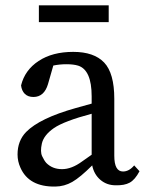

<svg xmlns="http://www.w3.org/2000/svg" viewBox="-20 -686 550 721"><path d="M441.9 -42Q464.8 -42 483.9 -64.9L503.9 -43Q486.8 -10.7 466.8 0Q447.3 10.7 414.1 9.8Q380.9 9.8 356.9 -10.7Q333 -31.2 326.2 -64.9Q281.2 -20 251.5 -2.9Q221.7 14.2 187.5 14.6Q88.4 16.1 56.6 -56.6Q45.9 -80.1 45.9 -106Q45.9 -157.2 78.1 -190.4Q128.9 -242.2 264.6 -280.3Q293.9 -288.6 324.2 -296.9V-324.2Q324.2 -423.3 273.4 -439.5Q255.9 -444.8 230 -444.8Q204.1 -444.8 180.2 -439.9L160.2 -370.1Q146 -322.3 106 -321.8Q85 -321.8 73.2 -333.5Q61.5 -345.2 59.1 -365.2Q73.2 -422.9 125 -457Q176.8 -491.2 254.9 -491.2Q333 -491.2 371.1 -451.2Q409.2 -411.1 409.2 -314.9V-101.1Q409.2 -42 441.9 -42ZM324.2 -258.8Q221.2 -231.4 182.6 -205.1Q144.5 -178.7 137.2 -147Q130.4 -116.2 138.2 -99.6Q146 -83 153.8 -74.2Q176.8 -50.8 212.9 -50.8Q249 -50.8 288.1 -79.6Q303.2 -90.3 324.2 -105ZM126 -666H388.2V-603H126Z"/></svg>

Font: SourceSerifPro-Regular
Style: Regular
Weight: 400
Designer: Frank Grießhammer
Foundry: Adobe Systems Incorporated
Version: Version 1.014;PS Version 1.0;hotconv 1.0.73;makeotf.lib2.5.5